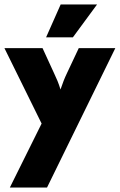

<svg xmlns="http://www.w3.org/2000/svg" viewBox="-22 -643 537 861"><path d="M22.2 197.9 164.6 -88.9 -2.1 -427.1H168.8L220.1 -315.3Q228.5 -297.9 235.8 -280.2Q243.1 -262.5 249.3 -241.7Q256.2 -262.5 263.2 -280.2Q270.1 -297.9 278.5 -315.3L331.2 -427.1H495.1L188.9 197.9ZM184.7 -475.7 250 -622.9H413.2L304.9 -475.7Z"/></svg>

Font: Afacad Flux ExtraBold
Style: Regular
Weight: 800
Designer: Kristian Moeller
Foundry: Dicotype
Version: Version 1.100